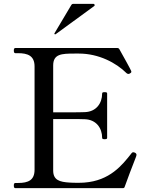

<svg xmlns="http://www.w3.org/2000/svg" viewBox="-20 -980 773 1000"><path d="M267 -801C268 -801 268 -801 270 -802L470 -948C473 -950 473 -951 473 -953C473 -957 470 -960 466 -960H361C357 -960 354 -958 352 -955L264 -807C263 -805 263 -805 263 -804C263 -803 265 -801 267 -801ZM682 -185C680 -186 677 -187 674 -187C671 -187 668 -186 666 -183C616 -119 552 -39 419 -29C407 -28 396 -28 384 -28C370 -28 356 -28 344 -29C290 -32 257 -42 257 -92V-360H344C374 -360 403 -360 422 -359C481 -357 512 -313 512 -262C512 -256 517 -255 525 -255C533 -255 538 -256 538 -262V-493C538 -499 533 -500 525 -500C517 -500 512 -499 512 -493C512 -442 481 -398 422 -396C403 -395 374 -395 344 -395H257V-639C257 -699 301 -701 368 -701H391C494 -701 585 -653 639 -599C641 -597 645 -595 648 -595C650 -595 653 -595 656 -597C661 -600 664 -602 664 -606C664 -607 664 -609 663 -611C660 -619 622 -688 601 -725C599 -728 596 -730 592 -730H60C54 -730 52 -725 52 -717C52 -708 54 -703 60 -703H74C124 -703 160 -690 160 -634V-96C160 -42 128 -27 74 -27H60C54 -27 52 -22 52 -14C52 -5 54 0 60 0H620C624 0 628 -2 629 -6C646 -52 665 -105 686 -157C688 -163 691 -169 691 -173C691 -178 688 -183 682 -185Z"/></svg>

Font: Shippori Mincho OTF Medium
Style: Regular
Weight: 500
Designer: FONTDASU
Foundry: FONTDASU / Google Inc. / but / Adobe
Version: Version 3.300;hotconv 1.0.109;makeotfexe 2.5.65596